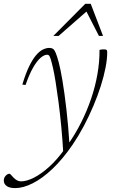

<svg xmlns="http://www.w3.org/2000/svg" viewBox="-88 -710 594 984"><path d="M43 -274.5 26.5 -276.5Q43 -332 60.5 -368.2Q78 -404.5 95.8 -425.8Q113.5 -447 131.2 -455.8Q149 -464.5 165 -464.5Q176 -464.5 183.2 -460Q190.5 -455.5 197.2 -439.8Q204 -424 213 -390.5Q222 -357 232.2 -296Q242.5 -235 252.2 -151Q262 -67 268.5 36.5L236.5 78.5Q232.5 6.5 226 -61.5Q219.5 -129.5 211.8 -188.2Q204 -247 196.8 -291.5Q189.5 -336 184 -360Q176.5 -392.5 171.8 -407.2Q167 -422 163.2 -425.8Q159.5 -429.5 154 -429.5Q138.5 -429.5 120 -413.8Q101.5 -398 81.8 -363.8Q62 -329.5 43 -274.5ZM243 54.5 258.5 33Q297 -21 327.2 -81Q357.5 -141 379 -204.2Q400.5 -267.5 411.5 -330.8Q422.5 -394 422 -454.5Q428 -456 433.8 -456.5Q439.5 -457 445 -457Q454.5 -457 458 -454.2Q461.5 -451.5 461.5 -442Q461.5 -408 453 -363.8Q444.5 -319.5 428.5 -269.2Q412.5 -219 390.5 -167Q368.5 -115 341.8 -64.5Q315 -14 284.5 31Q233.5 105.5 181.2 155Q129 204.5 80 229.2Q31 254 -10 254Q-39.5 254 -54 243.2Q-68.5 232.5 -68.5 215.5Q-68.5 201 -59 190.8Q-49.5 180.5 -39.5 180.5Q-36.5 180.5 -31.2 186.5Q-26 192.5 -19 200Q-11.5 208 -1.5 213.8Q8.5 219.5 19.5 219.5Q48.5 219.5 86 200.5Q123.5 181.5 164.2 144.8Q205 108 243 54.5ZM185.5 -526 349 -690.5H377L440 -526H419L349 -662.5H368.5L212.5 -526Z"/></svg>

Font: Newsreader ExtraLight
Style: Italic
Weight: 250
Italic angle: -17°
Designer: Hugues Gentile
Foundry: Production Type
Version: Version 1.003